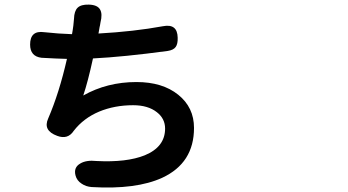

<svg xmlns="http://www.w3.org/2000/svg" viewBox="-20 -789 1540 850"><path d="M385.7 39.1Q360.4 37.1 341.8 24.4Q320.3 10.7 314.5 -11.7Q304.7 -47.9 335.9 -65.4Q362.3 -81.1 407.2 -76.2Q541 -69.3 621.1 -101.6Q710.9 -138.7 710.9 -219.7Q710.9 -263.7 674.8 -292Q635.7 -323.2 569.3 -323.2Q487.3 -323.2 418.9 -294.9Q349.6 -265.6 306.6 -210Q280.3 -169.9 233.4 -187.5Q168.9 -210.9 193.4 -264.6Q242.2 -377.9 276.4 -528.3Q232.4 -529.3 164.1 -533.2Q113.3 -539.1 113.3 -591.8Q113.3 -655.3 175.8 -646.5Q238.3 -639.6 298.8 -637.7Q299.8 -644.5 301.8 -655.3Q303.7 -668.9 304.7 -675.8Q305.7 -691.4 307.6 -706.1Q308.6 -740.2 323.7 -754.9Q338.9 -769.5 373 -768.6Q411.1 -767.6 422.9 -747.1Q434.6 -727.5 424.8 -689.5Q422.9 -675.8 420.9 -668.9L416 -640.6Q573.2 -649.4 701.2 -672.9Q765.6 -685.5 766.6 -622.1Q767.6 -594.7 757.8 -581.1Q748 -567.4 722.7 -563.5Q527.3 -537.1 391.6 -530.3Q369.1 -426.8 348.6 -366.2Q454.1 -425.8 584 -425.8Q699.2 -425.8 769 -369.6Q838.9 -313.5 838.9 -222.7Q838.9 -67.4 698.2 -2Q583 50.8 385.7 39.1Z"/></svg>

Font: Bpmf GenSen Rounded B
Style: B
Weight: 700
Foundry: But Ko
Version: Version 1.320